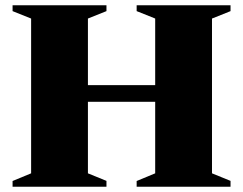

<svg xmlns="http://www.w3.org/2000/svg" viewBox="-20 -705 918 725"><path d="M312 -50.5 382 -22V0H27.5V-21.5L97.5 -50.5V-635L27.5 -663V-685H382V-663L312 -635ZM780.5 -50.5 850.5 -22V0H496V-21.5L566 -50.5V-635L496 -663V-685H850.5V-663L780.5 -635ZM198 -320.5V-383.5H680V-320.5Z"/></svg>

Font: Newsreader 36pt ExtraBold
Style: Regular
Weight: 800
Designer: Hugues Gentile
Foundry: Production Type
Version: Version 1.003